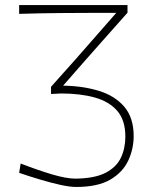

<svg xmlns="http://www.w3.org/2000/svg" viewBox="-20 -733 600 762"><path d="M282 9Q257.5 9 220 0.8Q182.5 -7.5 139.8 -20.2Q97 -33 56 -47L62 -84Q128 -58.5 185.5 -41.2Q243 -24 280 -24Q356 -25 399 -47.2Q442 -69.5 459.8 -107Q477.5 -144.5 477.5 -191Q477.5 -255.5 445.5 -292.8Q413.5 -330 356.2 -346Q299 -362 222.5 -362Q214 -361.5 202.5 -361Q191 -360.5 182.5 -360V-388.5Q207 -416 232.2 -444.2Q257.5 -472.5 282 -500L441.5 -682H363Q294 -682 216.8 -681.2Q139.5 -680.5 56 -678V-713H486V-682.5Q445 -636 403 -589Q361 -542 318 -493L230.5 -393Q308.5 -392 372.2 -372.5Q436 -353 473.2 -309.5Q510.5 -266 510.5 -193Q510.5 -142 489 -95.8Q467.5 -49.5 417.8 -20.2Q368 9 282 9Z"/></svg>

Font: Commissioner Loud Thin
Style: Regular
Weight: 100
Designer: Kostas Bartsokas
Foundry: Kostas Bartsokas
Version: Version 1.000; ttfautohint (v1.8.3)